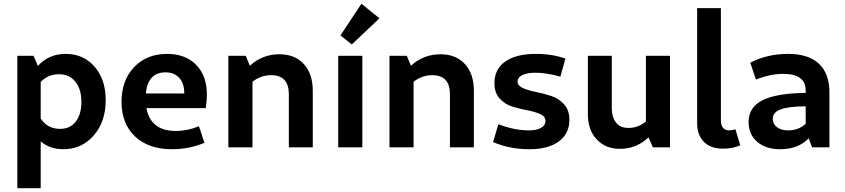

<svg xmlns="http://www.w3.org/2000/svg" viewBox="-20 -782 4484 1019"><path d="M72 217V-486H158L181 -432Q239 -496 329 -496Q423 -496 482 -428Q541 -360 541 -251Q541 -136 477.5 -63Q414 10 316 10Q244 10 196 -32V217ZM293 -388Q235 -388 196 -347V-153Q232 -98 299 -98Q352 -98 382 -136.5Q412 -175 412 -241Q412 -309 380 -348.5Q348 -388 293 -388Z M893 10Q769 10 697 -57.5Q625 -125 625 -242Q625 -355 691.5 -425.5Q758 -496 867 -496Q964 -496 1021 -438Q1078 -380 1078 -280Q1078 -248 1072 -208H757Q780 -87 913 -87Q975 -87 1036 -112L1065 -24Q983 10 893 10ZM858 -398Q765 -398 754 -286H958Q958 -339 931.5 -368.5Q905 -398 858 -398Z M1192 0V-486H1284L1306 -433Q1372 -494 1463 -494Q1545 -494 1592.5 -442Q1640 -390 1640 -300V0H1513V-282Q1513 -383 1419 -383Q1364 -383 1320 -348V0Z M1847 -546 1787 -594 1898 -762 1994 -685ZM1775 0V-486H1903V0Z M2047 0V-486H2139L2161 -433Q2227 -494 2318 -494Q2400 -494 2447.5 -442Q2495 -390 2495 -300V0H2368V-282Q2368 -383 2274 -383Q2219 -383 2175 -348V0Z M2790 10Q2684 10 2597 -28L2625 -123Q2709 -90 2788 -90Q2828 -90 2851.5 -103.5Q2875 -117 2875 -140Q2875 -164 2847 -176.5Q2819 -189 2779.5 -196.5Q2740 -204 2700 -216Q2660 -228 2632 -259Q2604 -290 2604 -340Q2604 -415 2661.5 -455.5Q2719 -496 2824 -496Q2911 -496 2981 -471L2954 -375Q2881 -396 2821 -396Q2777 -396 2752 -383.5Q2727 -371 2727 -349Q2727 -327 2755.5 -314.5Q2784 -302 2824 -294Q2864 -286 2904.5 -273Q2945 -260 2973.5 -228.5Q3002 -197 3002 -146Q3002 -73 2946 -31.5Q2890 10 2790 10Z M3270 8Q3194 8 3147 -42Q3100 -92 3100 -176V-486H3227V-204Q3227 -162 3248.5 -132.5Q3270 -103 3317 -103Q3366 -103 3408 -137V-486H3536V0H3445L3422 -53Q3358 8 3270 8Z M3816 7Q3752 7 3716 -29Q3680 -65 3680 -128V-739H3806V-144Q3806 -90 3852 -90Q3866 -90 3883 -96L3909 -11Q3870 7 3816 7Z M4121 10Q4044 10 3998.5 -29.5Q3953 -69 3953 -135Q3953 -212 4026 -249.5Q4099 -287 4256 -289V-302Q4256 -390 4136 -390Q4069 -390 3992 -360L3962 -449Q4051 -496 4163 -496Q4271 -496 4326.5 -443.5Q4382 -391 4382 -292V0H4290L4272 -48Q4216 10 4121 10ZM4081 -152Q4081 -124 4103.5 -107Q4126 -90 4163 -90Q4218 -90 4256 -125V-218Q4163 -217 4122 -201Q4081 -185 4081 -152Z"/></svg>

Font: Cantarell
Style: Bold
Weight: 700
Designer: Dave Crossland, Nikolaus Waxweiler, Florian Fecher, Jacques Le Bailly, Eben Sorkin, Alexei Vanyashin, Alexios Zavras, Em
Version: Version 0.303